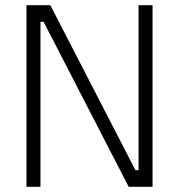

<svg xmlns="http://www.w3.org/2000/svg" viewBox="-20 -720 690 740"><path d="M82 -700V0H136V-636H148L476 0H568V-700H514V-64H502L174 -700Z"/></svg>

Font: Space Text Light
Style: Regular
Weight: 300
Designer: Florian Karsten (Space Text), Colophon Foundry (Space Mono)
Foundry: Florian Karsten
Version: Version 1.003;PS 001.003;hotconv 1.0.88;makeotf.lib2.5.64775